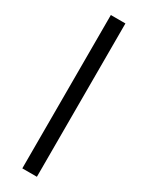

<svg xmlns="http://www.w3.org/2000/svg" viewBox="-241 -781 782 1015"><g transform="rotate(30 149.5 -274.0)"><path d="M105 194V-742H194V194Z"/></g></svg>

Font: Montserrat Medium
Style: Regular
Weight: 500
Designer: Julieta Ulanovsky
Foundry: Julieta Ulanovsky
Version: Version 9.000; ttfautohint (v1.8.4.7-5d5b)